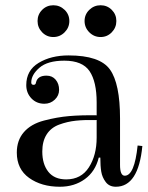

<svg xmlns="http://www.w3.org/2000/svg" viewBox="-20 -691 565 731"><path d="M320 -568Q302 -586 302 -611Q302 -636 320 -653.5Q338 -671 363 -671Q388 -671 405.5 -653.5Q423 -636 423 -611Q423 -586 405.5 -568Q388 -550 363 -550Q338 -550 320 -568ZM140.5 -568Q123 -586 123 -611Q123 -636 140.5 -653.5Q158 -671 183 -671Q208 -671 226 -653.5Q244 -636 244 -611Q244 -586 226 -568Q208 -550 183 -550Q158 -550 140.5 -568ZM241 -480Q360 -480 398.5 -426.5Q437 -373 437 -240V-63Q437 -22 455 -22Q492 -22 504 -137L522 -135Q507 20 421 20Q396 20 382.5 2Q369 -16 365.5 -37.5Q362 -59 362 -91H356Q343 -38 303 -9Q263 20 208 20Q138 20 91 -13.5Q44 -47 44 -110Q44 -157 71 -188Q98 -219 147.5 -232Q197 -245 243 -249Q289 -253 348 -252V-301Q348 -380 321 -420Q294 -460 225 -460Q161 -460 130 -433Q99 -406 99 -377Q99 -368 108 -368Q116 -368 117 -377Q123 -403 157 -403Q179 -403 192 -387.5Q205 -372 205 -349Q205 -327 188.5 -311.5Q172 -296 149 -296Q119 -296 99.5 -316.5Q80 -337 80 -367Q80 -423 127 -451.5Q174 -480 241 -480ZM348 -167V-234Q302 -235 269 -231.5Q236 -228 205 -216.5Q174 -205 157.5 -179Q141 -153 141 -114Q141 -66 164 -37Q187 -8 232 -8Q289 -8 318.5 -54Q348 -100 348 -167Z"/></svg>

Font: Elsie Swash Caps
Style: Regular
Weight: 400
Designer: Alejandro Inler
Foundry: Alejandro Inler
Version: 1.001